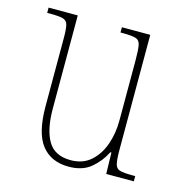

<svg xmlns="http://www.w3.org/2000/svg" viewBox="-87 -616 673 706"><g transform="rotate(15 250.0 -263.0)"><path d="M235 10Q168 10 132 -35.5Q96 -81 96 -184V-443Q96 -477 92 -492.5Q88 -508 72.5 -512Q57 -516 24 -516H13V-536H124V-182Q124 -102 149.5 -58.5Q175 -15 236 -15Q282 -15 312 -41.5Q342 -68 357 -110.5Q372 -153 372 -203V-431Q372 -471 368.5 -489Q365 -507 350 -511.5Q335 -516 300 -516H292V-536H400V-99Q400 -62 404 -45Q408 -28 423 -24Q438 -20 470 -20H481V0H376L374 -81H370Q351 -43 319 -16.5Q287 10 235 10Z"/></g></svg>

Font: Noto Serif Armenian Condensed Thin
Style: Regular
Weight: 100
Width: 3
Designer: Monotype Design Team
Foundry: Monotype Imaging Inc.
Version: Version 2.008; ttfautohint (v1.8.4.7-5d5b)